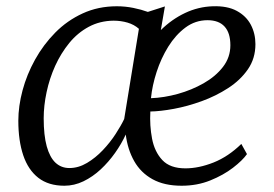

<svg xmlns="http://www.w3.org/2000/svg" viewBox="-20 -583 876 613"><path d="M506.5 -562.5 493.5 -487Q528.5 -521.5 570.8 -541.5Q613 -561.5 659.5 -563Q706 -564.5 736 -548.2Q766 -532 780.8 -504Q795.5 -476 795.5 -442Q795.5 -396.5 771.5 -361.8Q747.5 -327 708.5 -301.8Q669.5 -276.5 624 -260Q578.5 -243.5 535.2 -235.5Q492 -227.5 460 -227Q457.5 -182 465.5 -140.2Q473.5 -98.5 498.2 -72Q523 -45.5 572 -45.5Q614.5 -45.5 661.8 -64.2Q709 -83 750.5 -123.5L768.5 -91Q754.5 -71 724 -47.5Q693.5 -24 651.5 -7Q609.5 10 560 10Q504.5 10 467 -10.8Q429.5 -31.5 408.5 -68.5Q387.5 -105.5 381.5 -153.5Q368 -124 347.5 -95Q327 -66 301.5 -42.2Q276 -18.5 246.5 -4.2Q217 10 185.5 10Q135 10 102.5 -15.2Q70 -40.5 54.2 -87.2Q38.5 -134 38.5 -197.5Q38.5 -244 52 -294.5Q65.5 -345 92 -392.8Q118.5 -440.5 156.5 -479Q194.5 -517.5 244 -540.2Q293.5 -563 353 -563Q379.5 -563 405.5 -557.8Q431.5 -552.5 452 -545ZM376.5 -203 423.5 -491Q408.5 -504.5 387.2 -510.8Q366 -517 342.5 -517Q299 -516.5 263.5 -497.5Q228 -478.5 201.2 -445.8Q174.5 -413 156.2 -372.8Q138 -332.5 128.8 -289Q119.5 -245.5 119.5 -205.5Q119.5 -151 129.2 -115.8Q139 -80.5 157.2 -63.5Q175.5 -46.5 201.5 -46.5Q230.5 -46.5 257.8 -62.8Q285 -79 308.2 -103.5Q331.5 -128 349 -155Q366.5 -182 376.5 -203ZM642.5 -518.5Q603.5 -518.5 572 -495Q540.5 -471.5 517.2 -434Q494 -396.5 480 -353.2Q466 -310 462 -269.5Q503.5 -271 547.8 -283.2Q592 -295.5 630.2 -317.2Q668.5 -339 692 -369.5Q715.5 -400 715.5 -438.5Q715.5 -478 697 -498.2Q678.5 -518.5 642.5 -518.5Z"/></svg>

Font: Merriweather 28pt Light
Style: Italic
Weight: 300
Italic angle: -7.8°
Version: Version 2.101